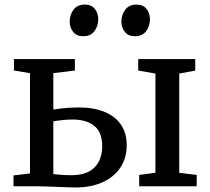

<svg xmlns="http://www.w3.org/2000/svg" viewBox="-20 -813 917 838"><path d="M587.5 0V-49.5L658.4 -59V-491.9L583.3 -505.1V-555.3H832.1V-505.1L762.3 -491.9V-58.8L838.5 -49.5V0ZM38.9 0V-47.5L110.9 -55.8V-493.8L40.9 -505.1V-555.3H306.8V-505.1L212.7 -493.8V-334.7Q226.4 -337.3 244.5 -339.4Q262.6 -341.5 282.8 -342.8Q302.9 -344.1 322 -344.1Q389.5 -344.1 436.7 -324.5Q483.9 -305 508.5 -268.2Q533.1 -231.4 533.1 -179.4Q533.1 -123.9 505.7 -82.3Q478.4 -40.8 428.1 -17.8Q377.8 5.2 308.6 5.2Q296 5.2 274 4.3Q251.9 3.4 227.2 2.6Q202.4 1.7 180.6 0.9Q158.9 0 146 0ZM293.3 -48.4Q359.7 -48.4 393 -82.8Q426.2 -117.2 426.2 -175Q426.2 -235.2 392 -263.2Q357.8 -291.3 297.5 -291.3Q275.8 -291.3 252.6 -288.9Q229.4 -286.4 212.7 -283.2V-53.1Q228.6 -51.1 249.7 -49.7Q270.8 -48.4 293.3 -48.4ZM342.3 -654.9Q314.4 -654.9 299.3 -673.8Q284.2 -692.7 284.2 -719Q284.2 -747.8 300.8 -770.4Q317.4 -793 349.8 -793H350.8Q379.1 -793 394 -774.1Q408.9 -755.2 408.9 -728.9Q408.9 -700.2 392.5 -677.5Q376.1 -654.9 343.3 -654.9ZM567.9 -654.9Q540 -654.9 524.9 -673.8Q509.8 -692.7 509.8 -719Q509.8 -747.8 526.4 -770.4Q543 -793 575.4 -793H576.4Q604.7 -793 619.6 -774.1Q634.5 -755.2 634.5 -728.9Q634.5 -700.2 618.1 -677.5Q601.7 -654.9 568.9 -654.9Z"/></svg>

Font: Merriweather 7pt Light
Style: Regular
Weight: 300
Designer: Eben Sorkin
Foundry: Eben Sorkin
Version: Version 2.200;gftools[0.9.31]